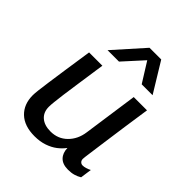

<svg xmlns="http://www.w3.org/2000/svg" viewBox="-211 -884 1022 1022"><g transform="rotate(45 300.0 -373.0)"><path d="M220 10Q143 10 101 -30Q59 -70 59 -138Q59 -151 62 -177Q65 -203 71 -245.5Q77 -288 86.5 -353.5Q96 -419 110 -511H210Q197 -419 187.5 -356.5Q178 -294 173 -254.5Q168 -215 165.5 -192Q163 -169 163 -155Q163 -114 189.5 -91Q216 -68 262 -68Q318 -68 356 -105.5Q394 -143 402 -202L446 -511H546Q535 -437 524.5 -364.5Q514 -292 506 -232Q498 -172 492.5 -133.5Q487 -95 487 -87Q487 -75 494 -68Q501 -61 511 -61Q532 -61 559 -75L550 -11Q534 -1 515 4.5Q496 10 472 10Q431 10 410 -11.5Q389 -33 388 -70Q372 -48 348.5 -30Q325 -12 292.5 -1Q260 10 220 10ZM171 -589 320 -756H408L510 -589H428L333 -741H395L257 -589Z"/></g></svg>

Font: Chivo Mono
Style: Italic
Weight: 400
Italic angle: -8.05°
Monospace: yes
Version: Version 1.008